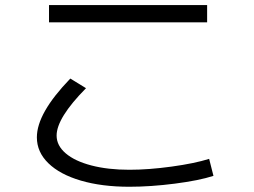

<svg xmlns="http://www.w3.org/2000/svg" viewBox="-20 -710 978 740"><path d="M122.1 -180.7Q122.1 -227.5 154.1 -283.7Q186 -339.8 251 -407.2L311.5 -370.1Q198.2 -255.4 198.2 -187.5Q198.2 -148.9 233.4 -118.9Q268.6 -88.9 332.3 -72.3Q396 -55.7 478.5 -55.7Q552.7 -55.7 641.4 -67.9Q730 -80.1 786.1 -97.7L802.7 -32.2Q747.1 -14.2 653.8 -2.2Q560.5 9.8 478.5 9.8Q372.6 9.8 291.7 -13.9Q210.9 -37.6 166.5 -80.8Q122.1 -124 122.1 -180.7ZM168.9 -690.4H778.3V-624H168.9Z"/></svg>

Font: Pretendard
Style: Regular
Weight: 400
Designer: Base glyphs from Inter by Rasmus Andersson; Hangeul glyphs from Noto Sans CJK(Source Han Sans) by Jang Soo-young and Kan
Foundry: Kil Hyung-jin
Version: Version 1.309